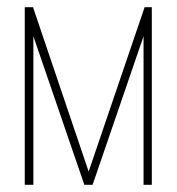

<svg xmlns="http://www.w3.org/2000/svg" viewBox="-20 -515 492 535"><path d="M49 0V-495H72L227 -37L383 -495H403V0H380V-414L238 0H215L73 -414V0Z"/></svg>

Font: Alumni Sans Thin
Style: Regular
Weight: 100
Designer: Robert E. Leuschke
Foundry: Robert E. Leuschke
Version: Version 1.018